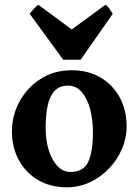

<svg xmlns="http://www.w3.org/2000/svg" viewBox="-20 -759 572 793"><path d="M502.9 -236.8Q502.9 -188 483.4 -143.1Q463.9 -98.1 429.7 -62.5Q395.5 -26.9 351.1 -6.1Q306.6 14.6 256.8 14.6Q188 14.6 137 -15.6Q85.9 -45.9 57.6 -98.1Q29.3 -150.4 29.3 -216.8Q29.3 -281.7 60.3 -339.1Q91.3 -396.5 147 -432.6Q202.6 -468.8 275.9 -468.8Q344.7 -468.8 395.8 -438.5Q446.8 -408.2 474.9 -356Q502.9 -303.7 502.9 -236.8ZM363.8 -212.4Q363.8 -264.2 352.3 -307.9Q340.8 -351.6 318.1 -378.4Q295.4 -405.3 261.7 -405.3Q224.6 -405.3 204.3 -382.3Q184.1 -359.4 176.3 -320.1Q168.5 -280.8 168.5 -231Q168.5 -179.7 181.4 -138.4Q194.3 -97.2 217.5 -73Q240.7 -48.8 270.5 -48.8Q325.2 -48.8 344.5 -90.8Q363.8 -132.8 363.8 -212.4ZM313 -512.2H241.2L102.5 -702.1Q109.4 -711.4 120.4 -723.4Q131.3 -735.4 139.2 -738.8L276.4 -637.2L415 -738.8Q423.3 -735.4 431.6 -723.4Q439.9 -711.4 445.8 -702.1Z"/></svg>

Font: Gentium Book Plus
Style: Bold
Weight: 700
Designer: Victor Gaultney, Annie Olsen, Iska Routamaa, Becca Hirsbrunner
Foundry: SIL International
Version: Version 6.101